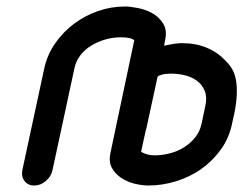

<svg xmlns="http://www.w3.org/2000/svg" viewBox="-20 -573 753 592"><path d="M696 -194Q687 -148 661 -112Q635 -76 600 -51.5Q565 -27 522.5 -14Q480 -1 438 -1Q418 -1 395.5 -6.5Q373 -12 354.5 -24Q336 -36 325.5 -54.5Q315 -73 320 -99L394 -449Q384 -458 353 -458Q329 -458 305.5 -451.5Q282 -445 261.5 -432.5Q241 -420 227 -401.5Q213 -383 209 -360L142 -49Q138 -29 121.5 -15Q105 -1 86 -1Q66 -1 55.5 -15Q45 -29 49 -49L116 -360Q125 -403 149.5 -438.5Q174 -474 208 -499.5Q242 -525 282.5 -539Q323 -553 365 -553Q380 -553 404 -548.5Q428 -544 449 -532.5Q470 -521 483 -500.5Q496 -480 489 -449L486 -432Q522 -440 541 -440Q583 -440 617 -426Q651 -412 674 -387Q687 -375 695.5 -360.5Q704 -346 707.5 -326.5Q711 -307 710 -281Q709 -255 702 -221ZM613 -246Q619 -273 611.5 -292Q604 -311 588.5 -323Q573 -335 551.5 -340.5Q530 -346 507 -346Q491 -346 480 -343Q469 -340 466 -337L432 -180Q430 -171 429 -169L415 -105Q433 -94 457 -94Q479 -94 503 -100Q527 -106 547 -118.5Q567 -131 582 -149.5Q597 -168 602 -194Z"/></svg>

Font: VDS
Style: Italic
Weight: 400
Designer: artmaker
Foundry: artmaker
Version: Version 1.000 2009 initial release